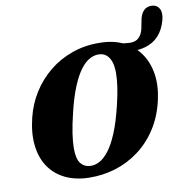

<svg xmlns="http://www.w3.org/2000/svg" viewBox="-93 -959 1066 1065"><g transform="rotate(-10 440.0 -426.5)"><path d="M875 -776.5Q861 -725 831 -692Q801 -659 754 -645.5Q707 -632 643 -639.5L595 -700.5Q614.5 -695.5 629.2 -690.8Q644 -686 658.5 -686Q700 -680 722.5 -698Q745 -716 752.5 -752.5L761.5 -799Q767.5 -830.5 784.8 -849Q802 -867.5 832.5 -866Q860 -864.5 873 -841Q886 -817.5 875 -776.5ZM511.5 -713.5Q587 -713 643.5 -685.2Q700 -657.5 735 -608.2Q770 -559 780.8 -492.2Q791.5 -425.5 774 -346.5Q754 -256 710 -188Q666 -120 605.2 -74.8Q544.5 -29.5 472.8 -7.5Q401 14.5 324 13Q248 11.5 191.2 -15.8Q134.5 -43 100.2 -92.8Q66 -142.5 57.5 -212.5Q49 -282.5 70 -368.5Q88 -443.5 127.8 -506.8Q167.5 -570 225.2 -617Q283 -664 355.5 -689.5Q428 -715 511.5 -713.5ZM343.5 -50Q367.5 -49 393.5 -62.5Q419.5 -76 446 -109.8Q472.5 -143.5 497.5 -203.2Q522.5 -263 544.5 -354Q558.5 -412 564.8 -456.2Q571 -500.5 571 -533.5Q571 -574 561.5 -599.2Q552 -624.5 535.8 -637.2Q519.5 -650 497.5 -651Q471.5 -653 444.5 -639Q417.5 -625 392 -591.5Q366.5 -558 342.8 -501.2Q319 -444.5 299 -361Q282.5 -294.5 275.2 -245.2Q268 -196 268 -161Q268 -101.5 288.5 -76.2Q309 -51 343.5 -50Z"/></g></svg>

Font: Fraunces ExtraBold
Style: Italic
Weight: 800
Italic angle: -16°
Version: Version 1.000;[b76b70a41]